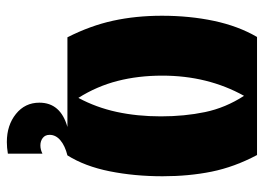

<svg xmlns="http://www.w3.org/2000/svg" viewBox="-125 -469 771 561"><g transform="rotate(90 260.5 -188.5)"><path d="M89 0Q55 -67 40.5 -133.5Q26 -200 26 -276Q26 -357 41 -428Q56 -499 88 -554H433Q468 -488 481.5 -421.5Q495 -355 495 -278Q495 -196 480.5 -123.5Q466 -51 434 0ZM266 -32Q294 -84 307 -144Q320 -204 320 -273Q320 -342 307.5 -402Q295 -462 260 -516Q201 -410 201 -277Q201 -207 216.5 -146.5Q232 -86 266 -32ZM429 73V174Q411 177 395 177Q346 177 313 150.5Q280 124 280 82Q280 20 351 0H434Q406 7 390 20.5Q374 34 374 52Q374 65 383 72Q392 79 405 79Q417 79 429 73Z"/></g></svg>

Font: Tac One
Style: Regular
Weight: 400
Designer: Oluseyi Olusanya, David Udoh, Eyiyemi Adegbite, Mirko Velimirović
Version: Version 1.003; ttfautohint (v1.8.4.7-5d5b)